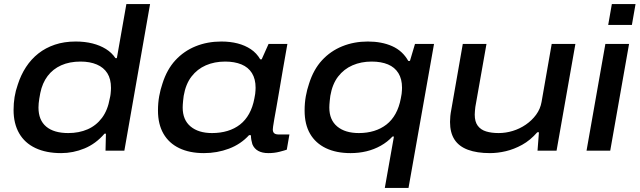

<svg xmlns="http://www.w3.org/2000/svg" viewBox="-20 -744 3158 948"><path d="M282 12Q208 12 155 -13Q102 -38 74.5 -86Q47 -134 47 -201Q47 -234 52 -265Q57 -296 68 -327Q83 -374 108.5 -413Q134 -452 169.5 -480Q205 -508 251 -523.5Q297 -539 354 -539Q399 -539 436.5 -529.5Q474 -520 503 -502Q532 -484 550 -457H557L604 -724H721L594 0H501L503 -84H496Q453 -34 397 -11Q341 12 282 12ZM317 -87Q370 -87 412.5 -105.5Q455 -124 483.5 -162Q512 -200 522 -258Q525 -270 526 -279.5Q527 -289 527.5 -296.5Q528 -304 528 -310Q528 -354 510 -382.5Q492 -411 458 -425.5Q424 -440 378 -440Q323 -440 282 -421.5Q241 -403 215 -368.5Q189 -334 179 -285Q176 -269 174 -257Q172 -245 171 -234Q170 -223 170 -213Q170 -151 208 -119Q246 -87 317 -87Z M987 12Q916 12 865 -12.5Q814 -37 787 -84Q760 -131 760 -198Q760 -236 766 -269Q772 -302 782 -331Q804 -401 846 -446.5Q888 -492 946 -515.5Q1004 -539 1073 -539Q1117 -539 1153.5 -529.5Q1190 -520 1218.5 -501Q1247 -482 1265 -451H1272L1306 -527H1399L1377 -402Q1367 -343 1359 -296.5Q1351 -250 1345 -215.5Q1339 -181 1334.5 -157Q1330 -133 1328.5 -120Q1327 -107 1327 -105Q1327 -92 1334 -86Q1341 -80 1357 -80H1409L1396 -5Q1385 -1 1359.5 5.5Q1334 12 1305 12Q1275 12 1255 1Q1235 -10 1226 -32Q1223 -42 1221 -53Q1219 -64 1219 -76L1210 -77Q1169 -32 1110.5 -10Q1052 12 987 12ZM1027 -87Q1068 -87 1103 -97.5Q1138 -108 1165 -129Q1192 -150 1210 -182.5Q1228 -215 1236 -258Q1239 -271 1240 -280.5Q1241 -290 1241.5 -297.5Q1242 -305 1242 -311Q1242 -354 1224 -383Q1206 -412 1172 -426Q1138 -440 1092 -440Q1039 -440 996.5 -421.5Q954 -403 925.5 -366Q897 -329 887 -271Q885 -257 884 -246Q883 -235 882.5 -227.5Q882 -220 882 -213Q882 -152 921 -119.5Q960 -87 1027 -87Z M1880 184 1925 -70H1918Q1893 -43 1860 -24.5Q1827 -6 1789.5 3Q1752 12 1711 12Q1640 12 1589 -12.5Q1538 -37 1511 -83.5Q1484 -130 1484 -198Q1484 -236 1490 -269Q1496 -302 1506 -331Q1528 -401 1570 -446.5Q1612 -492 1670 -515.5Q1728 -539 1796 -539Q1865 -539 1916.5 -516Q1968 -493 1996 -443H2004L2029 -527H2123L1997 184ZM1752 -87Q1792 -87 1826.5 -97.5Q1861 -108 1888 -129Q1915 -150 1933 -182.5Q1951 -215 1959 -258Q1962 -271 1963 -280.5Q1964 -290 1964.5 -297.5Q1965 -305 1965 -311Q1965 -354 1947 -383Q1929 -412 1895.5 -426Q1862 -440 1815 -440Q1763 -440 1720.5 -421.5Q1678 -403 1649.5 -366Q1621 -329 1611 -271Q1609 -256 1608 -245.5Q1607 -235 1606.5 -227.5Q1606 -220 1606 -213Q1606 -152 1645 -119.5Q1684 -87 1752 -87Z M2399 12Q2335 12 2290.5 -4.5Q2246 -21 2224 -55Q2202 -89 2202 -142Q2202 -156 2203.5 -171Q2205 -186 2208 -201L2265 -527H2382L2327 -216Q2326 -206 2325 -196.5Q2324 -187 2324 -178Q2324 -143 2339 -123Q2354 -103 2380.5 -95Q2407 -87 2442 -87Q2477 -87 2511.5 -97.5Q2546 -108 2576 -128.5Q2606 -149 2627 -177.5Q2648 -206 2654 -241L2704 -527H2821L2728 0H2634L2641 -91H2633Q2598 -51 2558 -29Q2518 -7 2477.5 2.5Q2437 12 2399 12Z M2983 -621 3001 -724H3118L3100 -621ZM2876 0 2969 -527H3086L2993 0Z"/></svg>

Font: Archivo Expanded Medium
Style: Italic
Weight: 500
Width: 7
Italic angle: -10°
Designer: Hector Gatti
Foundry: Omnibus-Type
Version: Version 2.001